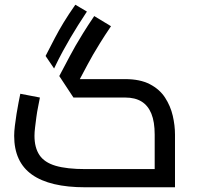

<svg xmlns="http://www.w3.org/2000/svg" viewBox="-20 -793 835 813"><path d="M209 -503 173 -556Q195 -599 212 -631.5Q229 -664 249 -697Q269 -730 299 -773L348 -744Q327 -712 310.5 -686Q294 -660 278.5 -633.5Q263 -607 246 -576Q229 -545 209 -503ZM341 0Q191 0 115.5 -53.5Q40 -107 40 -218Q40 -236 43 -260.5Q46 -285 50 -310.5Q54 -336 58.5 -358.5Q63 -381 66 -396L149 -380Q146 -363 141.5 -341.5Q137 -320 134 -297Q131 -274 128.5 -253.5Q126 -233 126 -218Q126 -168 147 -136.5Q168 -105 215.5 -91Q263 -77 342 -77H635V-223Q635 -277 621 -311.5Q607 -346 579.5 -363Q552 -380 510 -380H291L231 -471L276 -556Q287 -577 300 -599.5Q313 -622 331.5 -652Q350 -682 379 -725L450 -682Q421 -639 403.5 -610.5Q386 -582 374 -561.5Q362 -541 351 -520L318 -458H510Q573 -458 614.5 -436.5Q656 -415 679 -379.5Q702 -344 711.5 -303Q721 -262 721 -223V0Z"/></svg>

Font: Cairo Medium
Style: Regular
Weight: 500
Designer: Mohamed Gaber, Accademia di Belle Arti di Urbino
Foundry: Kief Type Foundry, Accademia di Belle Arti di Urbino
Version: Version 3.117